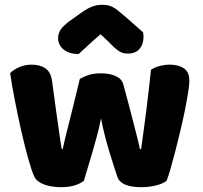

<svg xmlns="http://www.w3.org/2000/svg" viewBox="-20 -764 840 796"><path d="M328 -15Q314 -3 290 4.5Q266 12 233 12Q192 12 162 0.5Q132 -11 122 -32Q111 -56 96.5 -108Q82 -160 68 -222Q54 -284 41.5 -348Q29 -412 22 -461Q36 -475 59.5 -485.5Q83 -496 111 -496Q146 -496 168.5 -480.5Q191 -465 196 -427Q206 -351 213 -301.5Q220 -252 224.5 -220.5Q229 -189 231.5 -172.5Q234 -156 236 -146H240Q243 -162 250.5 -192.5Q258 -223 268 -262Q278 -301 289 -346.5Q300 -392 311 -437Q331 -448 350.5 -454Q370 -460 399 -460Q434 -460 459 -449Q484 -438 491 -415Q503 -371 514 -329.5Q525 -288 534 -252.5Q543 -217 550 -189.5Q557 -162 560 -146H565Q576 -223 586.5 -306Q597 -389 606 -475Q624 -486 644 -491Q664 -496 684 -496Q719 -496 742 -481Q765 -466 765 -429Q765 -413 760 -381Q755 -349 747 -309Q739 -269 728.5 -225Q718 -181 707.5 -140Q697 -99 687.5 -66Q678 -33 671 -15Q657 -3 628 4.5Q599 12 566 12Q482 12 467 -30Q461 -48 452 -75.5Q443 -103 433 -136Q423 -169 414 -204.5Q405 -240 399 -273Q392 -238 382 -200.5Q372 -163 361.5 -127.5Q351 -92 342 -62.5Q333 -33 328 -15ZM397 -622Q363 -593 344 -575Q325 -557 306 -540Q267 -540 244 -558.5Q221 -577 221 -606Q221 -626 232 -642Q243 -658 269 -677L318 -712Q342 -729 361.5 -736.5Q381 -744 401 -744Q414 -744 424.5 -742.5Q435 -741 446 -735.5Q457 -730 470 -719.5Q483 -709 503 -692L573 -630Q574 -625 574.5 -621Q575 -617 575 -612Q575 -581 558.5 -561.5Q542 -542 511 -542Q501 -542 493 -543.5Q485 -545 476.5 -550Q468 -555 457 -564.5Q446 -574 431 -590Z"/></svg>

Font: Baloo Bhai
Style: Regular
Weight: 400
Designer: Supriya Tembe, Noopur Datye and Ek Type
Foundry: Ek Type
Version: Version 1.100;PS 1.000;hotconv 1.0.88;makeotf.lib2.5.647800;